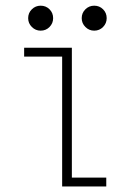

<svg xmlns="http://www.w3.org/2000/svg" viewBox="-20 -672 490 692"><path d="M239 -32H363V0H204V-468H67V-500H239ZM126.5 -561.5Q108 -561.5 94.8 -574.8Q81.5 -588 81.5 -606.5Q81.5 -625.5 94.8 -638.5Q108 -651.5 126.5 -651.5Q145.5 -651.5 158.5 -638.5Q171.5 -625.5 171.5 -606.5Q171.5 -588 158.5 -574.8Q145.5 -561.5 126.5 -561.5ZM319.5 -561.5Q301 -561.5 287.8 -574.8Q274.5 -588 274.5 -606.5Q274.5 -625.5 287.8 -638.5Q301 -651.5 319.5 -651.5Q338.5 -651.5 351.5 -638.5Q364.5 -625.5 364.5 -606.5Q364.5 -588 351.5 -574.8Q338.5 -561.5 319.5 -561.5Z"/></svg>

Font: League Mono Thin Condensed
Style: Regular
Weight: 100
Width: 1
Designer: Tyler Finck
Foundry: The League of Moveable Type / Tyler Finck
Version: Version 2.300;RELEASE